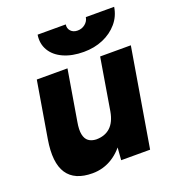

<svg xmlns="http://www.w3.org/2000/svg" viewBox="-130 -802 834 917"><g transform="rotate(-20 287.0 -344.0)"><path d="M334 0 341 -92 409 -500H565L481 0ZM43 -238 87 -500H243L200 -244ZM200 -244Q193 -205 198 -181Q203 -157 218 -146Q233 -135 256 -134Q301 -134 328.5 -159.5Q356 -185 365 -236L411 -235Q398 -156 365.5 -101Q333 -46 286.5 -17Q240 12 185 12Q94 12 57 -44Q20 -100 39 -214L44 -244ZM344 -547Q285 -547 241.5 -566.5Q198 -586 177.5 -621Q157 -656 164 -700H307Q304 -680 316.5 -666.5Q329 -653 351 -653Q373 -653 389.5 -666.5Q406 -680 409 -700H553Q546 -654 516.5 -619.5Q487 -585 442.5 -566Q398 -547 344 -547Z"/></g></svg>

Font: Figtree Light ExtraBold
Style: Italic
Weight: 800
Italic angle: -9.5°
Version: Version 2.001;gftools[0.9.30]